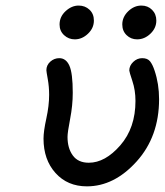

<svg xmlns="http://www.w3.org/2000/svg" viewBox="-20 -659 586 683"><path d="M134.8 -166Q134.8 -191.9 144.8 -237.5Q154.8 -283.2 154.8 -321.8Q154.8 -350.6 149.9 -377.7Q145 -404.8 145 -409.2Q145 -427.2 158.9 -439.7Q172.9 -452.1 190.9 -452.1Q214.8 -452.1 226.8 -425.5Q238.8 -398.9 238.8 -329.1Q238.8 -284.2 229.5 -236.1Q220.2 -188 220.2 -171.9Q220.2 -131.8 239 -106Q257.8 -80.1 295.9 -80.1Q354 -80.1 408 -142.1Q461.9 -204.1 461.9 -299.8Q461.9 -337.9 450.9 -370.8Q439.9 -403.8 439.9 -408.2Q439.9 -425.3 453.9 -438.7Q467.8 -452.1 485.8 -452.1Q504.9 -452.1 513.9 -440.7Q522.9 -429.2 529.8 -408.2Q545.9 -360.4 545.9 -306.2Q545.9 -173.3 466.1 -84.7Q386.2 3.9 289.1 3.9Q220.2 3.9 177.5 -43.5Q134.8 -90.8 134.8 -166ZM191.9 -571.8Q191.9 -599.6 213.4 -619.4Q234.9 -639.2 259.8 -639.2Q282.7 -639.2 298.3 -624.5Q314 -609.9 314 -585.9Q314 -559.1 293 -539.1Q272 -519 246.1 -519Q224.1 -519 208 -533.9Q191.9 -548.8 191.9 -571.8ZM415 -571.8Q415 -598.6 436 -618.9Q457 -639.2 482.9 -639.2Q505.9 -639.2 521 -624Q536.1 -608.9 536.1 -585.9Q536.1 -559.1 515.1 -539.1Q494.1 -519 467.8 -519Q445.8 -519 430.4 -533.9Q415 -548.8 415 -571.8Z"/></svg>

Font: CMU Typewriter Text
Style: BoldItalic
Weight: 700
Italic angle: -14.04°
Version: Version 0.7.0